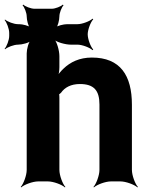

<svg xmlns="http://www.w3.org/2000/svg" viewBox="-51 -788 645 834"><path d="M296 -423C357 -423 381 -395 381 -334V-50C381 -26 367 11 355 24L357 26C370 14 407 0 431 0H472C496 0 533 14 546 26L548 24C536 11 522 -26 522 -50V-333C522 -460 472 -538 348 -538C294 -538 254 -518 225 -490C214 -480 201 -464 196 -455L200 -453C204 -463 207 -481 207 -496V-544C207 -568 196 -608 183 -620L181 -618C193 -605 233 -594 257 -594H286C306 -594 340 -581 351 -570L354 -573C343 -584 330 -618 330 -639C330 -659 343 -693 354 -704L351 -707C340 -696 306 -683 286 -683H241C225 -683 197 -676 189 -668L192 -665C200 -673 207 -701 207 -717C207 -732 217 -757 225 -765L222 -768C214 -760 189 -750 174 -750H99C83 -750 58 -760 50 -768L47 -765C55 -757 65 -732 65 -717C65 -701 72 -673 80 -665L83 -668C75 -676 47 -683 32 -683H27C9 -683 -19 -694 -29 -703L-31 -701C-22 -691 -11 -663 -11 -645V-632C-11 -614 -22 -586 -31 -576L-29 -574C-19 -583 9 -594 27 -594C45 -594 76 -602 85 -612L83 -614C73 -605 65 -574 65 -556V-50C65 -26 51 11 39 24L41 26C54 14 91 0 115 0H157C181 0 218 14 231 26L233 24C221 11 207 -26 207 -50V-362C207 -365 207 -379 205 -380L203 -377C204 -376 212 -383 214 -385C230 -408 257 -423 296 -423Z"/></svg>

Font: Asimov
Style: Edge
Weight: 500
Designer: Google
Version: Version 2.000980: 2014